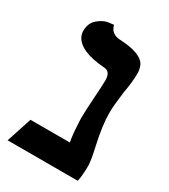

<svg xmlns="http://www.w3.org/2000/svg" viewBox="-150 -627 612 697"><g transform="rotate(30 156.0 -278.0)"><path d="M265.1 -272.9Q265.1 -218.8 282.2 -143.1Q294.9 -87.4 294.9 -65.9Q294.9 -26.9 289.1 0H-4.9L29.8 -106H194.8Q188.5 -137.7 187 -183.1Q186 -191.4 186 -205.1Q186 -233.9 189.9 -291Q193.8 -345.2 193.8 -369.1Q192.4 -401.9 168 -403.8Q59.6 -411.6 38.1 -461.4Q34.2 -471.2 34.2 -481Q34.2 -514.2 55.7 -532.5Q77.1 -550.8 98.6 -553.7L120.1 -556.2Q128.9 -520.5 168.9 -520Q254.9 -515.6 274.4 -480.5Q281.7 -465.8 282.2 -446.8Q282.2 -411.1 272.9 -359.9Q265.1 -299.8 265.1 -272.9Z"/></g></svg>

Font: Linux Libertine O
Style: Semibold
Weight: 700
Designer: Philipp H. Poll
Foundry: Philipp H. Poll
Version: Version 5.0.0